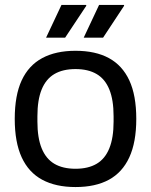

<svg xmlns="http://www.w3.org/2000/svg" viewBox="-20 -743 610 775"><path d="M284.8 12Q205.2 12 150.4 -17.5Q95.6 -47 67.5 -108Q39.5 -169 39.5 -263Q39.5 -358 67.5 -418.5Q95.6 -479 150.4 -508.5Q205.2 -538 284.8 -538Q365.3 -538 419.6 -508.5Q473.9 -479 502 -418.5Q530.1 -358 530.1 -263Q530.1 -169 502 -108Q473.9 -47 419.6 -17.5Q365.3 12 284.8 12ZM284.8 -61.8Q336 -61.8 370.1 -81.9Q404.2 -102 421.3 -144.4Q438.5 -186.7 438.5 -252.3V-273.7Q438.5 -339.8 421.3 -381.9Q404.2 -424 370.1 -444.1Q336 -464.2 284.8 -464.2Q233.5 -464.2 199.4 -444.1Q165.4 -424 148.2 -381.9Q131 -339.8 131 -273.7V-252.3Q131 -186.7 148.2 -144.4Q165.4 -102 199.4 -81.9Q233.5 -61.8 284.8 -61.8ZM166 -591 228.1 -723H327.5L328.5 -720L242.9 -591ZM317.9 -591 379.9 -723H480.2L481.2 -720L396.1 -591Z"/></svg>

Font: Archivo SemiBold
Style: Regular
Weight: 600
Designer: Hector Gatti
Foundry: Omnibus-Type
Version: Version 2.001